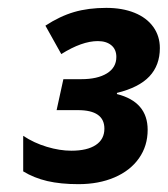

<svg xmlns="http://www.w3.org/2000/svg" viewBox="-20 -743 424 485"><path d="M38.6 -310.1V-399.9Q65.9 -381.8 98.4 -372.1Q130.9 -362.3 160.2 -362.3Q200.2 -362.3 221.9 -376.7Q243.7 -391.1 243.7 -418Q243.7 -464.8 176.8 -464.8H123L140.1 -543H185.5Q226.1 -543 250 -557.6Q273.9 -572.3 273.9 -599.1Q273.9 -618.2 261.2 -628.7Q248.5 -639.2 227.1 -639.2Q187 -639.2 134.8 -606.4L94.7 -678.2Q131.3 -702.1 167.2 -712.6Q203.1 -723.1 248.5 -723.1Q289.1 -723.1 319.8 -710.7Q350.6 -698.2 367.2 -675Q383.8 -651.9 383.8 -621.6Q383.8 -578.1 357.4 -550Q331.1 -522 275.4 -508.3V-505.4Q353 -485.8 353 -415Q353 -374.5 331.1 -343.3Q309.1 -312 269.3 -294.9Q229.5 -277.8 178.2 -277.8Q133.3 -277.8 99.6 -285.6Q65.9 -293.5 38.6 -310.1Z"/></svg>

Font: Viking Open Sans
Style: Bold Italic
Weight: 700
Italic angle: -12°
Foundry: Ascender Corporation
Version: Version 2.000